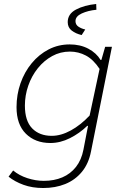

<svg xmlns="http://www.w3.org/2000/svg" viewBox="-20 -715 640 964"><path d="M197 229Q142 229 98 213Q54 197 23 172L46 141Q76 166 117.5 179.5Q159 193 200 193Q252 193 293 175.5Q334 158 361.5 123Q389 88 399 36L422 -83H418Q380 -46 331.5 -21.5Q283 3 233 3Q157 3 110 -43.5Q63 -90 63 -177Q63 -240 83 -297Q103 -354 139.5 -398Q176 -442 224.5 -467Q273 -492 330 -492Q383 -492 423.5 -470.5Q464 -449 485 -414H489L508 -480H542L437 45Q425 107 391 148Q357 189 307.5 209Q258 229 197 229ZM240 -33Q286 -33 335.5 -60Q385 -87 430 -135L480 -369Q449 -416 411.5 -436Q374 -456 331 -456Q283 -456 242 -433.5Q201 -411 170 -372.5Q139 -334 122 -285Q105 -236 105 -185Q105 -108 141.5 -70.5Q178 -33 240 -33ZM390 -539Q360 -546 340 -561.5Q320 -577 320 -604Q320 -645 361.5 -667Q403 -689 463 -695L464 -666Q422 -662 390.5 -647.5Q359 -633 359 -609Q359 -591 374 -581Q389 -571 408 -567Z"/></svg>

Font: Source Code Pro ExtraLight Light
Style: Italic
Weight: 300
Italic angle: -11°
Monospace: yes
Version: Version 1.016;hotconv 1.0.116;makeotfexe 2.5.65601